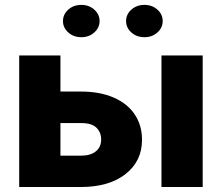

<svg xmlns="http://www.w3.org/2000/svg" viewBox="-20 -751 893 771"><path d="M222.7 -383.3H307.1Q380.4 -383.3 436 -359.4Q491.7 -335.4 521 -291.5Q550.3 -247.6 550.3 -189.5Q550.3 -104 484.1 -52Q418 0 303.7 0H57.1V-528.3H222.7ZM222.7 -256.8V-126H306.2Q343.8 -126 365 -143.3Q386.2 -160.6 386.2 -190.4Q386.2 -219.7 367.2 -238.3Q348.1 -256.8 306.2 -256.8ZM793.9 0H628.4V-528.3H793.9ZM306.6 -731.4Q337.4 -731.4 358.6 -712.4Q379.9 -693.4 379.9 -666.5Q379.9 -639.6 358.6 -620.6Q337.4 -601.6 306.6 -601.6Q275.4 -601.6 254.2 -620.6Q232.9 -639.6 232.9 -666.5Q232.9 -693.4 254.2 -712.4Q275.4 -731.4 306.6 -731.4ZM560.1 -731.4Q590.8 -731.4 612.1 -712.4Q633.3 -693.4 633.3 -666.5Q633.3 -639.6 612.1 -620.6Q590.8 -601.6 560.1 -601.6Q528.8 -601.6 507.6 -620.6Q486.3 -639.6 486.3 -666.5Q486.3 -693.4 507.6 -712.4Q528.8 -731.4 560.1 -731.4Z"/></svg>

Font: Roboto
Style: Regular
Weight: 900
Designer: Google
Version: Version 2.001171; 2014